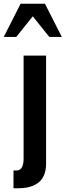

<svg xmlns="http://www.w3.org/2000/svg" viewBox="-39 -797 350 1025"><path d="M33 208H57C144 208 207 174 207 78V-500H87V48C87 81 80 113 50 113H33ZM-19 -600H48L136 -710L224 -600H291L201 -777H71Z"/></svg>

Font: Perun SemiBold
Style: Regular
Weight: 600
Foundry: Copyright (c) Stefan Peev, Context Ltd, 2016
Version: Version 1.089